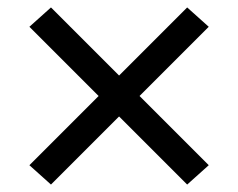

<svg xmlns="http://www.w3.org/2000/svg" viewBox="-20 -598 640 516"><path d="M117 -102 59 -154 245 -340 59 -526 117 -578 300 -395 483 -578 541 -526 355 -340 541 -154 483 -102 300 -285Z"/></svg>

Font: Zed Sans Extended
Style: Regular
Weight: 400
Width: 7
Designer: Belleve Invis
Foundry: Belleve Invis
Version: Version 1.0.0; ttfautohint (v1.8.4)